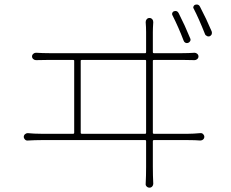

<svg xmlns="http://www.w3.org/2000/svg" viewBox="-20 -824 1040 863"><path d="M835 -651.4Q837.9 -645.5 835 -639.6Q832 -633.8 825.7 -631.3Q819.3 -628.9 813.5 -631.8Q807.6 -634.8 805.7 -640.6Q782.2 -702.1 754.9 -755.9Q752 -760.7 754.4 -766.1Q756.8 -771.5 761.7 -773.4Q776.4 -778.3 783.2 -764.6Q811.5 -709 835 -651.4ZM342.8 -227.5Q342.8 -222.7 347.7 -222.7H632.8Q636.7 -222.7 636.7 -227.5V-550.8Q636.7 -554.7 632.8 -554.7H347.7Q342.8 -554.7 342.8 -550.8ZM667 -227.5Q667 -222.7 671.9 -222.7H826.2Q847.7 -222.7 879.9 -225.6Q887.7 -226.6 893.1 -221.2Q898.4 -215.8 898.4 -209Q898.4 -202.1 893.1 -197.3Q887.7 -192.4 879.9 -192.4Q859.4 -194.3 826.2 -194.3H671.9Q667 -194.3 667 -189.5V-75.2Q667 -34.2 668.9 2Q668.9 8.8 664.1 14.2Q659.2 19.5 651.9 19.5Q644.5 19.5 639.2 14.2Q633.8 8.8 634.8 2Q636.7 -34.2 636.7 -73.2V-189.5Q636.7 -194.3 632.8 -194.3H165Q136.7 -194.3 105.5 -192.4Q97.7 -191.4 92.3 -196.8Q86.9 -202.1 86.9 -209Q86.9 -215.8 92.3 -220.7Q97.7 -225.6 104.5 -225.6Q133.8 -222.7 165 -222.7H308.6Q313.5 -222.7 313.5 -227.5V-550.8Q313.5 -554.7 308.6 -554.7H202.1Q179.7 -554.7 141.6 -553.7Q134.8 -553.7 129.4 -558.6Q124 -563.5 124 -570.3Q124 -577.1 129.4 -582Q134.8 -586.9 141.6 -586.9Q172.9 -585 202.1 -585H632.8Q636.7 -585 636.7 -589.8V-679.7Q636.7 -701.2 634.8 -724.6Q634.8 -732.4 639.6 -737.8Q644.5 -743.2 651.9 -743.2Q659.2 -743.2 664.1 -737.8Q668.9 -732.4 668.9 -724.6Q667 -697.3 667 -679.7V-589.8Q667 -585 671.9 -585H798.8Q827.1 -585 854.5 -586.9Q861.3 -586.9 866.7 -582Q872.1 -577.1 872.1 -570.3Q872.1 -563.5 866.7 -558.6Q861.3 -553.7 854.5 -553.7Q834 -554.7 798.8 -554.7H671.9Q667 -554.7 667 -550.8ZM850.6 -785.2Q848.6 -788.1 848.6 -791Q848.6 -793 849.6 -794.9Q851.6 -800.8 857.4 -802.7Q861.3 -803.7 864.3 -803.7Q874 -803.7 878.9 -793.9Q907.2 -740.2 931.6 -682.6Q932.6 -679.7 932.6 -676.3Q932.6 -672.9 931.6 -669.9Q928.7 -664.1 922.9 -661.1Q919.9 -660.2 917 -660.2Q913.1 -660.2 910.2 -662.1Q903.3 -665 901.4 -670.9Q873 -742.2 850.6 -785.2Z"/></svg>

Font: Gen Jyuu Gothic ExtraLight
Style: Regular
Weight: 100
Designer: [Source Han Sans]
Ryoko NISHIZUKA  (kana & ideographs); Paul D. Hunt (Latin, Greek & Cyrillic); Wenlong ZHANG  (bopomofo
Version: Version 1.002.20150607